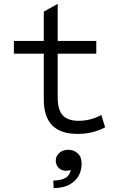

<svg xmlns="http://www.w3.org/2000/svg" viewBox="-20 -682 620 995"><path d="M382 12Q207 12 207 -165V-404H52V-470H207V-622L279 -662V-470H479V-404H279V-176Q279 -113 305 -84.5Q331 -56 387 -56Q450 -56 505 -86L525 -22Q460 12 382 12ZM258 293 256 254Q301 252 321 239Q341 226 347 199Q336 203 324 203Q298 203 283.5 187.5Q269 172 269 150Q269 127 287.5 110.5Q306 94 334 94Q360 94 381.5 111.5Q403 129 403 169Q403 197 389.5 225Q376 253 344 272.5Q312 292 258 293Z"/></svg>

Font: Sometype Mono
Style: Regular
Weight: 400
Monospace: yes
Designer: Ryoichi Tsunekawa
Foundry: Dharma Type
Version: Version 1.000; ttfautohint (v1.8.3)